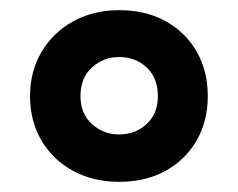

<svg xmlns="http://www.w3.org/2000/svg" viewBox="-20 -744 468 377"><path d="M214 -387Q163 -387 123.5 -408.5Q84 -430 61.5 -468Q39 -506 39 -555Q39 -604 61.5 -642Q84 -680 123.5 -702Q163 -724 214 -724Q266 -724 305 -702.5Q344 -681 366 -643Q388 -605 388 -555Q388 -506 366 -468Q344 -430 305 -408.5Q266 -387 214 -387ZM214 -480Q246 -480 268 -500.5Q290 -521 290 -555Q290 -591 268 -611.5Q246 -632 214 -632Q183 -632 160.5 -611.5Q138 -591 138 -555Q138 -521 160.5 -500.5Q183 -480 214 -480Z"/></svg>

Font: Noto Sans Kannada
Style: Regular
Weight: 400
Designer: Jelle Bosma - Monotype Design Team
Foundry: Monotype Imaging Inc.
Version: Version 2.003